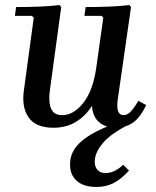

<svg xmlns="http://www.w3.org/2000/svg" viewBox="-20 -497 620 762"><path d="M529 -97 560 -80Q536 -29 506.5 -9.5Q477 10 440 10Q400 10 374 -11.5Q348 -33 345 -77Q320 -37 281.5 -13.5Q243 10 192 10Q122 10 93.5 -31Q65 -72 75 -140L114 -427L106 -434H39L44 -469Q86 -469 131 -470.5Q176 -472 216 -477L223 -469L178 -139Q174 -110 177 -87Q180 -64 192 -52Q204 -40 227 -40Q272 -40 310.5 -88.5Q349 -137 362 -228L390 -427L383 -434H315L320 -469Q363 -469 408 -470.5Q453 -472 493 -477L500 -469L447 -100Q443 -67 449.5 -53.5Q456 -40 470 -40Q486 -40 500.5 -56Q515 -72 529 -97ZM486 -23 496 -5Q421 32 388.5 70.5Q356 109 356 145Q356 166 367.5 178Q379 190 399 190Q414 190 431 183Q448 176 469 157L492 180Q461 214 431 229.5Q401 245 363 245Q313 245 285.5 221.5Q258 198 258 156Q258 113 286 81Q314 49 365 23.5Q416 -2 486 -23Z"/></svg>

Font: Brygada 1918 SemiBold
Style: Italic
Weight: 600
Italic angle: -8°
Designer: Mateusz Machalski | Borys Kosmynka | Przemek Hoffer
Foundry: NIEPODLEGLA 2018
Version: Version 3.006